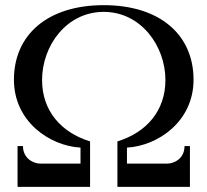

<svg xmlns="http://www.w3.org/2000/svg" viewBox="-20 -724 804 744"><path d="M730 -415C730 -589 600 -704 382 -704C164 -704 34 -589 34 -415C34 -254 171 -159 292 -152V-90H136C112 -90 69 -108 69 -158H48V0H329V-176C216 -211 143 -295 143 -414C143 -546 237 -678 382 -678C526 -678 621 -546 621 -414C621 -295 548 -211 435 -176V0H716V-158H695C695 -108 653 -90 628 -90H472V-152C593 -159 730 -254 730 -415Z"/></svg>

Font: Veleka
Style: Bold Italic
Weight: 700
Italic angle: -12°
Designer: Stefan Peev, Context Ltd, 2016; SIL International, 1997-2014.
Foundry: Stefan Peev, Context Ltd, 2016
Version: Version 5.000